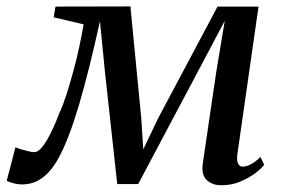

<svg xmlns="http://www.w3.org/2000/svg" viewBox="-50 -552 858 583"><path d="M622 10.5Q594.5 10.5 577.5 -5.5Q560.5 -21.5 566 -57.5L606.5 -332.5L632.5 -489L554.5 -341.5L369.5 7H306L268.5 -335.5L253.5 -487.5Q237 -412.5 221 -348.5Q205 -284.5 189.5 -232.2Q174 -180 158.5 -139.8Q143 -99.5 127.5 -71.5Q106.5 -33 79.2 -12.5Q52 8 16.5 8Q8 8 -2 6Q-12 4 -19.8 1.2Q-27.5 -1.5 -29.5 -3.5L-3 -105Q0.5 -103 11.5 -99.5Q22.5 -96 35 -93Q47.5 -90 54 -90Q63.5 -90 73.5 -100.5Q83.5 -111 93.5 -128.2Q103.5 -145.5 113 -166.8Q122.5 -188 130.5 -209.5Q141 -231.5 151.5 -264Q162 -296.5 172.2 -334Q182.5 -371.5 190.5 -409Q198.5 -446.5 204 -478L113 -499.5L118.5 -532L346 -532.5L379 -192.5L385 -98.5L430 -192.5L610.5 -532H735L671 -85.5Q669.5 -75 670.2 -66Q671 -57 675.2 -51.5Q679.5 -46 687.5 -46Q699 -46 713.2 -54Q727.5 -62 741 -75.5L752 -51.5Q744.5 -41 725.5 -26.5Q706.5 -12 680 -0.8Q653.5 10.5 622 10.5Z"/></svg>

Font: Merriweather 72pt
Style: Italic
Weight: 400
Italic angle: -7.8°
Version: Version 2.101